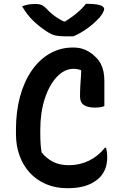

<svg xmlns="http://www.w3.org/2000/svg" viewBox="-20 -970 640 1010"><path d="M333 20Q272 20 222 -1.5Q172 -23 137 -61Q102 -99 83 -151Q64 -203 64 -264V-290Q64 -384 85.5 -462.5Q107 -541 146.5 -598.5Q186 -656 241.5 -688Q297 -720 364 -720Q391 -720 411.5 -714Q432 -708 449.5 -697Q467 -686 482 -671Q500 -654 510 -634.5Q520 -615 524.5 -593Q529 -571 529 -545Q529 -511 529 -477Q529 -443 529 -412Q520 -408 507.5 -406Q495 -404 479 -404Q442 -404 421.5 -417.5Q401 -431 401 -462Q401 -493 402.5 -518Q404 -543 406 -570Q408 -597 407 -630L425 -589Q408 -601 395 -604.5Q382 -608 368 -608Q319 -608 279 -565.5Q239 -523 215.5 -450.5Q192 -378 192 -288V-268Q192 -238 193.5 -214.5Q195 -191 199 -168Q224 -137 258.5 -119Q293 -101 343 -101Q399 -101 447.5 -124.5Q496 -148 532 -193H538Q539 -187 540.5 -181Q542 -175 542.5 -168.5Q543 -162 543.5 -156Q544 -150 544 -144Q544 -105 532.5 -79Q521 -53 505 -37Q487 -19 462.5 -6Q438 7 406 13.5Q374 20 333 20ZM366 -779Q357 -779 349.5 -779Q342 -779 333.5 -779Q325 -779 318 -779Q291 -779 270.5 -783.5Q250 -788 222 -807Q204 -819 187 -832.5Q170 -846 154 -861.5Q138 -877 123.5 -896Q109 -915 96 -937Q112 -943 128.5 -946Q145 -949 168 -949Q189 -949 201.5 -942.5Q214 -936 225 -924Q245 -902 270 -884Q295 -866 342 -843L285 -857Q302 -857 319 -857Q336 -857 353 -857L297 -842Q349 -872 381.5 -899Q414 -926 432 -950H438Q471 -950 490.5 -946.5Q510 -943 519 -936.5Q528 -930 528 -923Q528 -917 522 -904.5Q516 -892 502 -876Q489 -862 473.5 -848Q458 -834 440.5 -821.5Q423 -809 404.5 -798Q386 -787 366 -779Z"/></svg>

Font: Recursive Casual SemiBold
Style: Regular
Weight: 600
Version: Version 1.047